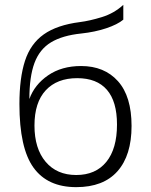

<svg xmlns="http://www.w3.org/2000/svg" viewBox="-20 -751 622 791"><path d="M294 20Q176 20 118 -60.5Q60 -141 60 -322Q60 -430 83 -500.5Q106 -571 160.5 -609.5Q215 -648 309 -660Q349 -665 399.5 -680.5Q450 -696 488 -731V-670Q464 -650 417.5 -634.5Q371 -619 315 -613Q237 -605 190 -576.5Q143 -548 122 -491.5Q101 -435 101 -343Q122 -402 178 -440.5Q234 -479 314 -479Q410 -479 466 -416.5Q522 -354 522 -232Q522 -111 464 -45.5Q406 20 294 20ZM294 -30Q374 -30 418 -84Q462 -138 462 -238Q462 -333 420.5 -381Q379 -429 298 -429Q215 -429 168.5 -379Q122 -329 122 -234Q122 -139 168 -84.5Q214 -30 294 -30Z"/></svg>

Font: Moderustic Light
Style: Regular
Weight: 300
Designer: Tural Alisoy
Foundry: TAFT Foundry
Version: Version 2.120